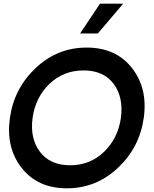

<svg xmlns="http://www.w3.org/2000/svg" viewBox="-20 -1020 844 1050"><path d="M526.9 -1000H653.8L515.1 -836.9H418ZM624.5 -101.6Q505.9 9.8 345.9 9.8Q186 9.8 98.6 -101.6Q11.2 -212.9 34.2 -375Q57.1 -537.1 175.5 -648.4Q293.9 -759.8 453.9 -759.8Q613.8 -759.8 701.4 -648.4Q789.1 -537.1 766.1 -375Q743.2 -212.9 624.5 -101.6ZM363.8 -116.2Q472.7 -116.2 548.8 -189.7Q625 -263.2 641.1 -375Q656.2 -487.8 601.6 -561.3Q546.9 -634.8 437 -634.8Q327.1 -634.8 250.5 -561.3Q173.8 -487.8 158.2 -375Q143.1 -263.2 198.5 -189.7Q253.9 -116.2 363.8 -116.2Z"/></svg>

Font: Oakes Grotesk
Style: SemiBold Italic
Weight: 600
Designer: Samuel Oakes
Foundry: Samuel Oakes
Version: Version 1.0 | wf-rip DC20170320